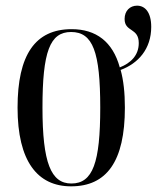

<svg xmlns="http://www.w3.org/2000/svg" viewBox="-20 -648 554 678"><path d="M231 10C356 10 421 -77 421 -268C421 -321 416 -365 406 -401C468 -424 514 -475 514 -553C514 -605 492 -628 464 -628C439 -628 420 -610 420 -581C420 -534 470 -551 470 -496C470 -452 441 -425 403 -410C378 -501 319 -545 233 -545C104 -545 42 -454 42 -268C42 -79 112 10 231 10ZM232 0C160 0 130 -73 130 -268C130 -465 156 -535 231 -535C308 -535 334 -465 334 -268C334 -74 308 0 232 0Z"/></svg>

Font: Noto Serif Display ExtraCondensed
Style: Regular
Weight: 400
Width: 2
Designer: Monotype Design Team
Foundry: Monotype Imaging Inc.
Version: Version 2.009